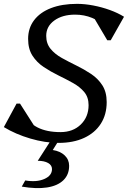

<svg xmlns="http://www.w3.org/2000/svg" viewBox="-26 -726 664 997"><path d="M278 16Q208 16 131.5 -6.5Q55 -29 -6 -66L60 -188H78L166 -50L98 -71V-136Q122 -88 169.5 -64Q217 -40 288 -40Q353 -40 393.5 -79.5Q434 -119 434 -180Q434 -221 411.5 -248Q389 -275 353 -295Q317 -315 277 -334.5Q237 -354 201 -378Q165 -402 142.5 -437Q120 -472 120 -524Q120 -580 151 -621Q182 -662 239 -684Q296 -706 374 -706Q414 -706 458.5 -697.5Q503 -689 544.5 -674Q586 -659 618 -639L549 -517H531L447 -659L531 -636L518 -587Q494 -616 452.5 -633Q411 -650 364 -650Q298 -650 256 -619.5Q214 -589 214 -540Q214 -500 236.5 -472.5Q259 -445 295 -425Q331 -405 371 -385.5Q411 -366 447 -342Q483 -318 505.5 -283Q528 -248 528 -196Q528 -131 497.5 -83.5Q467 -36 411 -10Q355 16 278 16ZM87 243 105 211Q164 221 204 203.5Q244 186 244 152Q244 132 224 120.5Q204 109 170 109L249 -14H290L248 53Q287 59 310 81Q333 103 333 135Q333 181 303 210Q273 239 218 247.5Q163 256 87 243Z"/></svg>

Font: Platypi Light
Style: Italic
Weight: 300
Italic angle: -13°
Designer: David Sargent
Foundry: Bolt Cutter Type
Version: Version 1.200